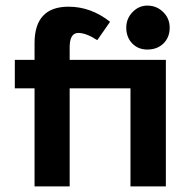

<svg xmlns="http://www.w3.org/2000/svg" viewBox="-20 -669 677 689"><path d="M448.2 -352.1H230V0H104V-352.1H33.2V-454.1H104V-514.2Q104 -645 226.1 -645Q306.2 -645 375 -590.8L329.1 -524.9Q289.1 -550.8 261.2 -550.8Q230.5 -550.8 230 -501V-454.1H575.2V0H448.2ZM433.1 -569.8Q433.1 -602.1 455.6 -625.5Q478 -648.9 508.8 -648.9Q542 -648.9 565.4 -626Q588.9 -603 588.9 -569.8Q588.9 -534.7 566.4 -512.9Q543.9 -491.2 508.8 -491.2Q475.6 -491.2 454.3 -513.4Q433.1 -535.6 433.1 -569.8Z"/></svg>

Font: Tajawal
Style: Bold
Weight: 700
Designer: Boutros Fonts
Foundry: Created by Boutros International 2017
Version: Version 1.700